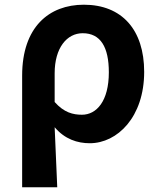

<svg xmlns="http://www.w3.org/2000/svg" viewBox="-20 -594 679 815"><path d="M74 201H223C219 114 216 36 212 -54C255 -3 309 14 361 14C478 14 592 -97 592 -289C592 -468 497 -574 336 -574C188 -574 74 -479 74 -273ZM328 -107C290 -107 252 -116 212 -161V-283C212 -391 264 -453 331 -453C407 -453 442 -394 442 -287C442 -165 390 -107 328 -107Z"/></svg>

Font: Noto Sans CJK SC
Style: Bold
Weight: 700
Designer: Ryoko NISHIZUKA 西塚涼子 (kana, bopomofo & ideographs); Paul D. Hunt (Latin, Greek & Cyrillic); Sandoll Communications 산돌커뮤니
Foundry: Adobe
Version: Version 2.004;hotconv 1.0.118;makeotfexe 2.5.65603